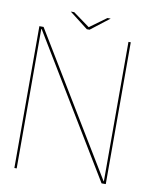

<svg xmlns="http://www.w3.org/2000/svg" viewBox="-86 -834 729 900"><g transform="rotate(10 279.0 -384.0)"><path d="M44.5 0H55.5V-663.5H57.5L459.5 0H479.5V-675H468.5V-11.5H467L64.5 -675H44.5ZM266 -699.5H279L367.5 -768H352L273 -710.5L194 -768H177.5Z"/></g></svg>

Font: Anybody Thin
Style: Regular
Weight: 100
Designer: Tyler Finck
Foundry: Etcetera Type Company
Version: Version 1.114;gftools[0.9.25]